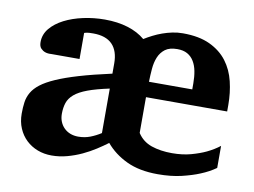

<svg xmlns="http://www.w3.org/2000/svg" viewBox="-62 -588 910 687"><g transform="rotate(10 393.5 -244.0)"><path d="M327.1 -259.8Q278.8 -249.5 248.8 -238.3Q218.8 -227.1 202.1 -212.9Q185.5 -198.7 179.7 -181.2Q173.8 -163.6 173.8 -141.1Q173.8 -125.5 179 -112.8Q184.1 -100.1 193.6 -90.6Q203.1 -81.1 216.3 -75.9Q229.5 -70.8 245.1 -70.8Q268.6 -70.8 288.3 -78.4Q308.1 -85.9 327.1 -98.1ZM618.2 -330.1Q618.2 -354 614.3 -374.3Q610.4 -394.5 601.3 -409.4Q592.3 -424.3 577.6 -432.6Q563 -440.9 541 -440.9Q512.7 -440.9 496.8 -429Q481 -417 473.1 -397.9Q465.3 -378.9 463.4 -355.2Q461.4 -331.5 460.9 -308.1H618.2ZM754.9 -46.9Q731 -29.8 699.7 -17.1Q672.9 -5.9 635 3.2Q597.2 12.2 548.8 12.2Q481.9 12.2 435.5 -9.8Q389.2 -31.7 358.9 -67.9Q341.3 -54.7 319.3 -40.5Q297.4 -26.4 272.2 -14.6Q247.1 -2.9 219.5 4.6Q191.9 12.2 163.1 12.2Q135.7 12.2 112.1 3.2Q88.4 -5.9 70.6 -22.7Q52.7 -39.6 42.5 -63.5Q32.2 -87.4 32.2 -117.2Q32.2 -139.6 34.9 -158.7Q37.6 -177.7 47.4 -194.6Q57.1 -211.4 76.4 -226.3Q95.7 -241.2 128.4 -255.6Q161.1 -270 209.7 -284.4Q258.3 -298.8 327.1 -314V-351.1Q327.1 -396.5 304 -420.2Q280.8 -443.8 234.9 -443.8Q225.1 -443.8 219 -443.4Q212.9 -442.9 209 -441.9Q204.6 -440.9 202.1 -439.9V-345.2H99.1Q86.4 -344.2 76.7 -347.7Q68.4 -350.6 61.3 -357.9Q54.2 -365.2 54.2 -380.9Q54.2 -408.7 72.5 -430.7Q90.8 -452.6 120.8 -468Q150.9 -483.4 189.2 -491.7Q227.5 -500 267.1 -500Q314 -500 351.1 -488.5Q388.2 -477.1 414.1 -455.1Q428.2 -463.9 444.1 -471.9Q460 -480 477.1 -486.1Q494.1 -492.2 512.5 -496.1Q530.8 -500 550.8 -500Q609.9 -500 649.2 -481.4Q688.5 -462.9 711.9 -431.9Q735.4 -400.9 745.1 -360.4Q754.9 -319.8 754.9 -275.9V-252H460V-122.1Q478.5 -93.3 511.2 -82Q543.9 -70.8 585.9 -70.8Q624 -70.8 655 -79.3Q686 -87.9 708.5 -98.6Q734.9 -111.3 754.9 -127Z"/></g></svg>

Font: Charis SIL Phon
Style: Bold
Weight: 700
Foundry: SIL International
Version: Version 5.000